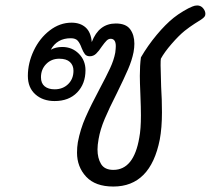

<svg xmlns="http://www.w3.org/2000/svg" viewBox="-20 -682 772 703"><path d="M732 -631Q732 -625 728.5 -620.5Q725 -616 716 -610Q711 -607 693 -595.5Q675 -584 656 -569Q635 -552 608.5 -521.5Q582 -491 569 -467Q568 -461 568 -443Q568 -423 570 -365Q573 -317 573 -271Q573 -214 565 -171Q531 1 395 1Q329 1 295.5 -35Q262 -71 262 -123Q262 -143 265 -161Q274 -209 293.5 -253Q313 -297 345 -357Q369 -402 383 -432Q397 -462 402 -489Q404 -505 404 -513Q404 -540 385 -540Q377 -540 370 -533Q363 -526 353 -512Q342 -495 332 -485.5Q322 -476 309 -476Q297 -476 291 -483.5Q285 -491 279 -506Q273 -523 265 -532.5Q257 -542 239 -542Q189 -542 166 -500Q184 -510 208 -510Q244 -510 268.5 -485.5Q293 -461 293 -425Q293 -375 262.5 -343.5Q232 -312 180 -312Q137 -312 109.5 -336.5Q82 -361 82 -404Q82 -451 103.5 -496.5Q125 -542 162 -570.5Q199 -599 242 -599Q274 -599 293.5 -581.5Q313 -564 316 -528Q342 -596 404 -596Q441 -596 456.5 -575Q472 -554 472 -522Q472 -508 469 -491Q463 -461 449 -428.5Q435 -396 408 -341Q380 -286 363.5 -247Q347 -208 341 -173Q337 -151 337 -135Q337 -103 350 -81.5Q363 -60 395 -60Q470 -60 490 -178Q496 -209 496 -260Q496 -286 494 -336Q492 -382 492 -404Q492 -443 496 -472Q521 -515 553.5 -554Q586 -593 616 -617Q631 -629 651 -641Q671 -653 684 -658Q693 -662 702 -662Q715 -662 723.5 -652Q732 -642 732 -631ZM197 -467Q168 -467 149 -447.5Q130 -428 130 -399Q130 -377 143.5 -366Q157 -355 180 -355Q210 -355 229.5 -374Q249 -393 249 -423Q249 -443 236 -455Q223 -467 197 -467Z"/></svg>

Font: Mali
Style: Italic
Weight: 400
Italic angle: -10°
Version: Version 1.000; ttfautohint (v1.6)